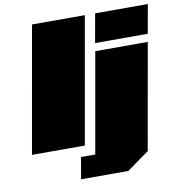

<svg xmlns="http://www.w3.org/2000/svg" viewBox="-97 -826 1032 1102"><g transform="rotate(-10 419.0 -275.0)"><path d="M33 0 163 -737H471L341 0ZM501 -569 531 -737H838L808 -569ZM286 187 308 61H391L494 -523H800L691 94L561 187Z"/></g></svg>

Font: Tomorrow Black
Style: Italic
Weight: 900
Italic angle: -10°
Designer: Tony de Marco, Monica Rizzolli
Foundry: Just in Type
Version: Version 2.002